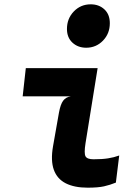

<svg xmlns="http://www.w3.org/2000/svg" viewBox="-20 -861 640 889"><path d="M379 -640Q341 -640 315.5 -663.5Q290 -687 290 -727Q290 -775 321.8 -808Q353.5 -841 400 -841Q438 -841 463.2 -817.8Q488.5 -794.5 488.5 -753.5Q488.5 -705.5 456.8 -672.8Q425 -640 379 -640ZM386 8Q324.5 8 284.5 -12.2Q244.5 -32.5 229.2 -75Q214 -117.5 225.5 -183.5L253 -339.5Q260 -378 272.5 -394.8Q285 -411.5 308 -415H85L99.5 -545.5H432L376 -198Q368.5 -151 376 -137.2Q383.5 -123.5 413 -123.5Q453 -123.5 480.2 -127.8Q507.5 -132 532 -141L516.5 -15.5Q489.5 -4.5 461.5 1.8Q433.5 8 386 8Z"/></svg>

Font: Spline Sans Mono
Style: Bold Italic
Weight: 700
Italic angle: -4°
Monospace: yes
Version: Version 1.004